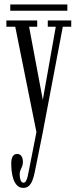

<svg xmlns="http://www.w3.org/2000/svg" viewBox="-20 -618 350 888"><path d="M87.5 251Q68 251 55.8 236Q43.5 221 37.8 195.5Q32 170 32 137.5Q32 116.5 39 105.2Q46 94 59 94Q72.5 94 79.2 104.2Q86 114.5 86 130.5Q86 143 82.2 151.8Q78.5 160.5 74.8 168.8Q71 177 71 189Q71 203 75.2 215Q79.5 227 89 227Q95.5 227 100 219.5Q104.5 212 107.8 198.8Q111 185.5 114 168.5L148.5 -7L50.5 -494.5H9.5V-523.5H152V-494.5H114.5L178 -156L238 -494.5H201V-523.5H309.5V-494.5H270.5L176 3.5L141 176.5Q136.5 200 129.8 216.8Q123 233.5 113 242.2Q103 251 87.5 251ZM27.5 -568.5V-597.5H291.5V-568.5Z"/></svg>

Font: Imbue 24pt Light
Style: Regular
Weight: 300
Designer: Tyler Finck
Foundry: Etcetera Type Company
Version: Version 1.102